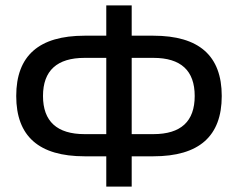

<svg xmlns="http://www.w3.org/2000/svg" viewBox="-20 -690 880 710"><path d="M467 0V-112H547C716 -112 800 -186 800 -335C800 -484 716 -558 547 -558H467V-670H373V-558H293C124 -558 40 -484 40 -335C40 -186 124 -112 293 -112H373V0ZM139 -335C139 -429 191 -476 293 -476H373V-194H293C191 -194 139 -241 139 -335ZM467 -194V-476H547C649 -476 700 -429 700 -335C700 -241 649 -194 547 -194Z"/></svg>

Font: LT Wave Alt
Style: Regular
Weight: 400
Designer: Daniel Lyons
Version: Version 2.5 (Glyphs App)